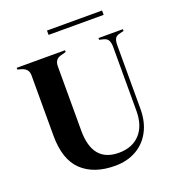

<svg xmlns="http://www.w3.org/2000/svg" viewBox="-145 -905 939 1035"><g transform="rotate(-20 324.5 -387.5)"><path d="M81 -249V-358V-594Q81 -614 71.5 -626Q62 -638 42 -644L20 -650V-660H297V-650L268 -642Q231 -633 231 -592V-358V-223Q231 -41 382 -41Q459 -41 503 -88.5Q547 -136 547 -221V-588Q547 -611 540 -625Q533 -639 514 -644L489 -650V-660H629V-650L602 -643Q584 -639 577.5 -625.5Q571 -612 571 -589V-223Q571 -150 542 -95.5Q513 -41 460.5 -11.5Q408 18 339 18Q218 18 149.5 -46.5Q81 -111 81 -249ZM242 -793H558V-768H242Z"/></g></svg>

Font: DeepMind Serif Display
Style: Regular
Weight: 800
Designer: Frank Grießhammer / Modifications: Colophon Foundry
Foundry: Colophon Foundry
Version: Version 5.002